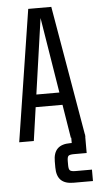

<svg xmlns="http://www.w3.org/2000/svg" viewBox="-57 -657 460 904"><g transform="rotate(-5 172.5 -205.0)"><path d="M257 -217V-158H83V-217ZM328 0H259L166 -574L84 0H15L112 -622H221ZM174 104Q174 64 193.5 44.5Q213 25 253 25H327V78H267Q248 78 241.5 83Q235 88 235 108V128Q235 147 241.5 152.5Q248 158 267 158H345V212H253Q213 212 193.5 192.5Q174 173 174 133ZM327 28H261V-10H327Z"/></g></svg>

Font: Teko Variable Light
Style: Regular
Weight: 300
Designer: Manushi Parikh, Jonny Pinhorn
Foundry: Indian Type Foundry
Version: Version 3.000